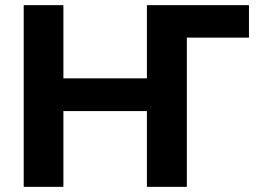

<svg xmlns="http://www.w3.org/2000/svg" viewBox="-20 -725 998 745"><path d="M72 0V-705H226V-421H550V-705H946V-579H705V0H550V-294H226V0Z"/></svg>

Font: Mulish ExtraBold
Style: Regular
Weight: 800
Designer: Vernon Adams
Foundry: Vernon Adams
Version: Version 3.603; ttfautohint (v1.8.3)